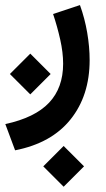

<svg xmlns="http://www.w3.org/2000/svg" viewBox="-35 -312 408 736"><path d="M209 247.6 287.1 325.7 209 403.8 130.9 325.7ZM81.1 -106.4 159.2 -28.3 81.1 49.8 2.9 -28.3ZM22.9 264.2 -14.6 163.6Q98.6 139.2 152.8 82Q207 24.9 207 -67.9Q207 -110.8 195.8 -160.6Q184.6 -210.4 168.5 -258.3L271.5 -292.5Q290 -241.2 299.3 -186.8Q308.6 -132.3 308.6 -81.5Q308.6 54.2 235.6 145.5Q162.6 236.8 22.9 264.2Z"/></svg>

Font: Vazirmatn FD Medium
Style: Regular
Weight: 500
Designer: Saber Rastikerdar
Foundry: Saber Rastikerdar
Version: Version 33.003